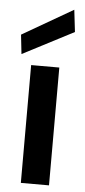

<svg xmlns="http://www.w3.org/2000/svg" viewBox="-54 -783 362 815"><g transform="rotate(5 127.0 -376.0)"><path d="M67 0V-502H187V0ZM22 -545 13 -627 229 -752 240 -658Z"/></g></svg>

Font: DM Sans 16pt SemiBold
Style: Regular
Weight: 600
Version: Version 4.004;gftools[0.9.30]